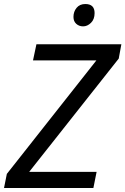

<svg xmlns="http://www.w3.org/2000/svg" viewBox="-30 -934 623 954"><path d="M-10 0 4 -70 449 -634H134L151 -714H573L560 -643L115 -80H450L434 0ZM383 -803Q363 -803 349 -815.5Q335 -828 335 -850Q335 -876 350.5 -895Q366 -914 394 -914Q440 -914 440 -869Q440 -838 422 -820.5Q404 -803 383 -803Z"/></svg>

Font: Noto Sans
Style: Italic
Weight: 400
Italic angle: -12°
Designer: Monotype Design Team
Foundry: Monotype Imaging Inc.
Version: Version 2.013; ttfautohint (v1.8.4.7-5d5b)